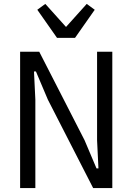

<svg xmlns="http://www.w3.org/2000/svg" viewBox="-20 -963 677 983"><path d="M457 0 225 -453 164 -597H154L161 -453V0H83V-698H181L413 -245L474 -101H484L477 -245V-698H555V0ZM364 -769H272L171 -913L212 -943L318 -825L424 -943L465 -913Z"/></svg>

Font: IBM Plex Sans Condensed
Style: Regular
Weight: 400
Width: 3
Designer: Mike Abbink, Paul van der Laan, Pieter van Rosmalen
Foundry: Bold Monday
Version: Version 3.201